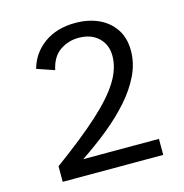

<svg xmlns="http://www.w3.org/2000/svg" viewBox="-102 -775 835 869"><g transform="rotate(-15 316.0 -340.0)"><path d="M86 0V-73Q216 -168 296 -240.5Q376 -313 413.5 -373.5Q451 -434 451 -493Q451 -545 416.5 -578Q382 -611 323 -611Q276 -611 236.5 -584.5Q197 -558 184 -497L102 -525Q122 -596 181 -638Q240 -680 326 -680Q387 -680 434.5 -658.5Q482 -637 510 -595.5Q538 -554 538 -494Q538 -435 511 -379Q484 -323 437.5 -270.5Q391 -218 330.5 -169Q270 -120 202 -75H557V0Z"/></g></svg>

Font: Atkinson Hyperlegible Mono ExtraLight
Style: Regular
Weight: 400
Monospace: yes
Version: Version 2.001